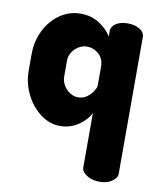

<svg xmlns="http://www.w3.org/2000/svg" viewBox="-80 -546 693 827"><g transform="rotate(10 266.5 -132.5)"><path d="M411 217Q378 217 355 202Q332 187 332 169V-70Q318 -39 282 -14.5Q246 10 202 10Q156 10 116 -20Q76 -50 52 -98.5Q28 -147 28 -202V-272Q28 -330 51.5 -377.5Q75 -425 116 -453.5Q157 -482 207 -482Q254 -482 289.5 -458.5Q325 -435 342 -406V-429Q342 -450 362 -463Q382 -476 413 -476Q444 -476 465.5 -463Q487 -450 487 -429V169Q487 187 465.5 202Q444 217 411 217ZM257 -125Q279 -125 296 -137.5Q313 -150 322.5 -165.5Q332 -181 332 -189V-272Q332 -296 321.5 -312.5Q311 -329 294 -338Q277 -347 259 -347Q238 -347 220.5 -336Q203 -325 193 -308Q183 -291 183 -272V-202Q183 -183 193.5 -165Q204 -147 221 -136Q238 -125 257 -125Z"/></g></svg>

Font: Dosis ExtraBold
Style: Regular
Weight: 800
Designer: EdgarTolentino, PabloImpallari, IginoMarini
Foundry: EdgarTolentino, PabloImpallari, IginoMarini
Version: Version 3.001; ttfautohint (v1.8.2)